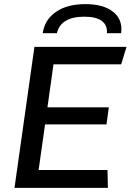

<svg xmlns="http://www.w3.org/2000/svg" viewBox="-20 -914 640 934"><path d="M50.5 0 147.5 -686H595.5L569.5 -601.2H240.2L210.8 -392H509.5L498 -308.8H199.2L167.8 -87H503L504.8 0ZM187.8 -752.5Q197.2 -818.2 252 -856.1Q306.8 -894 395.5 -894Q483.8 -894 530.9 -856.1Q578 -818.2 569.2 -752.5H500.2Q503 -791 475.6 -811.9Q448.2 -832.8 390 -832.8Q331.8 -832.8 298.5 -811.9Q265.2 -791 256.8 -752.5Z"/></svg>

Font: Chivo Mono Medium
Style: Italic
Weight: 500
Italic angle: -8.05°
Monospace: yes
Designer: Hector Gatti
Foundry: Omnibus-Type
Version: Version 1.008